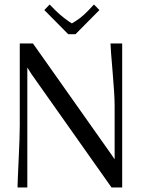

<svg xmlns="http://www.w3.org/2000/svg" viewBox="-20 -824 623 844"><path d="M312 -673.8H279.8L174.8 -779.8L198.2 -804.2L225.1 -776.9Q239.3 -762.7 262 -744.9Q284.7 -727.1 295.9 -721.2Q335.4 -743.2 367.2 -776.9L393.1 -804.2L417 -779.8ZM66.9 -632.8H125L472.2 -141.1L482.9 -125H483.9V-358.9Q483.9 -405.8 474.9 -509.5Q465.8 -613.3 465.8 -632.8H517.1V0H470.2L117.2 -500L101.1 -525.9H100.1V-273.9V0H57.1Q57.1 -19.5 62 -122.1Q66.9 -224.6 66.9 -272Z"/></svg>

Font: Resagokr
Style: Regular
Weight: 500
Designer: gluk
Foundry: gluk
Version: Version 0.95